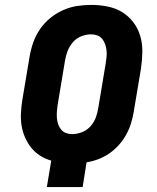

<svg xmlns="http://www.w3.org/2000/svg" viewBox="-20 -763 640 783"><path d="M171 0 189 -108Q164 -115 143 -128.5Q122 -142 107 -161Q92 -180 82 -203Q72 -226 68 -251Q64 -276 65.5 -302.5Q67 -329 71 -355L101 -534Q106 -563 116 -591Q126 -619 143.5 -644.5Q161 -670 185 -689.5Q209 -709 237 -721.5Q265 -734 294 -738.5Q323 -743 352 -743Q386 -743 418.5 -736.5Q451 -730 477.5 -714Q504 -698 523.5 -672.5Q543 -647 552 -616Q561 -585 560.5 -551.5Q560 -518 555 -484L525 -305Q521 -281 513.5 -257.5Q506 -234 493.5 -212Q481 -190 464 -171Q447 -152 426 -137.5Q405 -123 381.5 -114Q358 -105 333 -101L317 0ZM274 -216Q294 -216 314.5 -224Q335 -232 349.5 -248.5Q364 -265 371 -284.5Q378 -304 381 -324L411 -504Q413 -517 414.5 -530.5Q416 -544 414.5 -557Q413 -570 409 -582Q405 -594 397 -604Q389 -614 377 -618.5Q365 -623 352 -623Q332 -623 311.5 -615Q291 -607 277 -590.5Q263 -574 255.5 -554.5Q248 -535 245 -515L215 -335Q213 -322 212 -308.5Q211 -295 212 -282Q213 -269 217 -257Q221 -245 229 -235Q237 -225 249 -220.5Q261 -216 274 -216Z"/></svg>

Font: Iosevka Heavy Extended Oblique
Style: Regular
Weight: 900
Width: 7
Italic angle: -9°
Monospace: yes
Designer: Belleve Invis
Foundry: Belleve Invis
Version: Version 32.5.0; ttfautohint (v1.8.4)